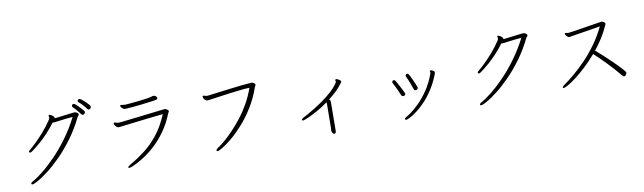

<svg xmlns="http://www.w3.org/2000/svg" viewBox="-45 -1431 7070 2107"><g transform="rotate(-10 3490.0 -377.0)"><path d="M943 -676Q954 -676 962 -685Q970 -694 970 -704Q970 -711 956.5 -727.5Q943 -744 923.5 -762.5Q904 -781 886 -794.5Q868 -808 859 -808Q851 -808 844.5 -802Q838 -796 838 -788Q838 -782 844 -776Q861 -763 886.5 -735.5Q912 -708 928 -685Q934 -676 943 -676ZM896 -657Q896 -659 895.5 -661Q895 -663 894 -665Q892 -668 879 -684Q866 -700 848 -719Q830 -738 813.5 -752Q797 -766 788 -766Q780 -766 773.5 -759.5Q767 -753 767 -745Q767 -737 772 -733Q783 -724 799.5 -705Q816 -686 831.5 -667Q847 -648 853 -639Q859 -630 868 -630Q878 -630 887 -638.5Q896 -647 896 -657ZM497 -687V-684Q500 -675 500 -668Q500 -661 497.5 -654.5Q495 -648 493 -644Q448 -575 396 -516Q344 -457 299 -414Q254 -371 228 -350Q216 -341 216 -335Q216 -331 219 -326Q222 -322 228 -322Q236 -322 247 -330Q254 -334 281.5 -355Q309 -376 350 -411.5Q391 -447 437 -496Q483 -545 527 -604Q530 -603 537 -603Q541 -603 545.5 -603Q550 -603 554 -604Q585 -608 611.5 -611.5Q638 -615 671 -619Q704 -623 754 -627Q692 -505 616 -402Q540 -299 462.5 -219.5Q385 -140 317 -86Q249 -32 204 -8Q180 4 180 16Q180 20 181 21Q184 26 192 26Q208 26 256.5 -1Q305 -28 374 -81Q443 -134 520.5 -212Q598 -290 673.5 -392.5Q749 -495 810 -621Q812 -624 814.5 -626Q817 -628 818 -629Q825 -636 825 -643Q825 -654 810 -663.5Q795 -673 784 -673Q781 -673 760 -670.5Q739 -668 709 -664.5Q679 -661 647.5 -657Q616 -653 591 -650Q566 -647 557 -646Q558 -648 558 -652Q558 -657 556 -659Q549 -670 540 -677.5Q531 -685 510 -693Q509 -694 505 -694Q497 -694 497 -687Z M1337 -614H1347Q1378 -616 1421 -619.5Q1464 -623 1510.5 -628.5Q1557 -634 1599 -639.5Q1641 -645 1669 -649Q1686 -652 1695.5 -655.5Q1705 -659 1705 -669Q1705 -671 1704.5 -672.5Q1704 -674 1704 -675Q1702 -684 1691 -692.5Q1680 -701 1666 -701Q1661 -701 1658 -700Q1652 -699 1648 -697Q1644 -695 1637 -693Q1621 -689 1590 -684.5Q1559 -680 1521.5 -675.5Q1484 -671 1448.5 -667.5Q1413 -664 1386.5 -662Q1360 -660 1352 -659H1344Q1329 -659 1317.5 -661.5Q1306 -664 1298 -664Q1294 -664 1293 -663Q1289 -662 1289 -656Q1289 -643 1304.5 -628.5Q1320 -614 1337 -614ZM1249 -477H1245Q1224 -477 1213.5 -481.5Q1203 -486 1195 -486H1193Q1185 -485 1185 -477Q1185 -470 1191.5 -458.5Q1198 -447 1208.5 -437.5Q1219 -428 1230 -428Q1234 -428 1238.5 -428Q1243 -428 1249 -429Q1255 -430 1283.5 -433.5Q1312 -437 1356 -442Q1400 -447 1452 -453.5Q1504 -460 1557 -466Q1610 -472 1656 -477Q1702 -482 1734 -485Q1678 -354 1607.5 -265Q1537 -176 1457.5 -115Q1378 -54 1294 -6Q1259 14 1259 26Q1259 32 1269 32Q1274 32 1281 30Q1288 28 1298 25Q1300 24 1302.5 23Q1305 22 1308 21Q1363 -2 1429.5 -43.5Q1496 -85 1563.5 -146.5Q1631 -208 1691 -292Q1751 -376 1793 -482Q1797 -490 1801 -496.5Q1805 -503 1805 -508Q1805 -513 1798 -519Q1792 -525 1782 -530.5Q1772 -536 1763 -536Q1761 -536 1733.5 -533Q1706 -530 1661.5 -524.5Q1617 -519 1564 -513Q1511 -507 1457.5 -500.5Q1404 -494 1358.5 -489Q1313 -484 1283.5 -480.5Q1254 -477 1249 -477Z M2255 -599H2247Q2233 -599 2224.5 -603Q2216 -607 2208 -607H2205Q2197 -606 2197 -597Q2197 -591 2202.5 -579Q2208 -567 2218.5 -557.5Q2229 -548 2243 -548Q2246 -548 2249 -548Q2252 -548 2256 -549Q2306 -556 2368.5 -565Q2431 -574 2495.5 -582.5Q2560 -591 2618.5 -597.5Q2677 -604 2720 -605Q2689 -516 2644 -436.5Q2599 -357 2546.5 -289.5Q2494 -222 2441.5 -167.5Q2389 -113 2343.5 -74.5Q2298 -36 2266 -16Q2245 -1 2245 10Q2245 19 2257 19Q2271 19 2316 -8Q2361 -35 2422.5 -86.5Q2484 -138 2551.5 -213.5Q2619 -289 2679.5 -387Q2740 -485 2781 -603Q2784 -611 2788 -617Q2792 -623 2792 -628Q2792 -634 2779.5 -645Q2767 -656 2751 -656Q2703 -653 2639.5 -646Q2576 -639 2506 -630.5Q2436 -622 2371 -613.5Q2306 -605 2255 -599Z M3522 11V14Q3523 16 3525.5 26Q3528 36 3534.5 45Q3541 54 3551 54Q3553 54 3554 53.5Q3555 53 3556 53Q3566 51 3568.5 40Q3571 29 3571 19Q3571 12 3571 -20Q3571 -52 3571.5 -96Q3572 -140 3572.5 -183.5Q3573 -227 3573 -259Q3573 -291 3573 -298Q3573 -308 3570 -314.5Q3567 -321 3558 -326Q3644 -394 3684 -441.5Q3724 -489 3724 -499Q3724 -505 3714.5 -513Q3705 -521 3693 -527Q3681 -533 3673 -533Q3672 -533 3667 -531.5Q3662 -530 3662 -520Q3662 -517 3664 -513Q3666 -510 3666 -506Q3666 -503 3662 -495Q3632 -449 3582.5 -403.5Q3533 -358 3473.5 -316.5Q3414 -275 3354.5 -239.5Q3295 -204 3246 -179Q3226 -167 3226 -158Q3226 -156 3227 -155Q3230 -149 3240 -149Q3248 -149 3291 -167Q3334 -185 3396.5 -219Q3459 -253 3525 -301Q3527 -293 3527 -290Q3527 -286 3527 -258.5Q3527 -231 3526.5 -191Q3526 -151 3525.5 -111.5Q3525 -72 3525 -43Q3525 -14 3525 -9Q3524 -5 3523 0.5Q3522 6 3522 11Z M4539 -286Q4539 -290 4538 -292Q4536 -300 4526.5 -322Q4517 -344 4505.5 -370Q4494 -396 4483 -418Q4472 -440 4467 -447Q4462 -456 4451 -456Q4444 -456 4437.5 -450.5Q4431 -445 4431 -437Q4431 -431 4433 -428Q4443 -410 4454.5 -381Q4466 -352 4476.5 -324Q4487 -296 4492 -279Q4494 -270 4500 -266Q4506 -262 4513 -262Q4522 -262 4530.5 -269Q4539 -276 4539 -286ZM4355 40Q4365 40 4396.5 24.5Q4428 9 4472.5 -24Q4517 -57 4567 -108.5Q4617 -160 4664.5 -232.5Q4712 -305 4749 -399Q4753 -410 4753 -417Q4753 -431 4736.5 -439.5Q4720 -448 4711 -448Q4708 -448 4704.5 -446.5Q4701 -445 4701 -440Q4701 -436 4702.5 -432Q4704 -428 4704 -423Q4704 -421 4704 -418Q4704 -415 4702 -412Q4665 -311 4613 -235Q4561 -159 4508.5 -107Q4456 -55 4415 -26Q4374 3 4358 11Q4342 20 4342 30Q4342 40 4355 40ZM4393 -243Q4393 -248 4382 -270.5Q4371 -293 4356 -321.5Q4341 -350 4328 -373.5Q4315 -397 4311 -403Q4305 -412 4294 -412Q4287 -412 4280.5 -406.5Q4274 -401 4274 -393Q4274 -388 4277 -382Q4287 -366 4300 -338Q4313 -310 4326 -282.5Q4339 -255 4345 -238Q4348 -230 4354.5 -226Q4361 -222 4368 -222Q4377 -222 4385 -227.5Q4393 -233 4393 -243Z M5497 -687V-684Q5500 -675 5500 -668Q5500 -661 5497.5 -654.5Q5495 -648 5493 -644Q5448 -575 5396 -516Q5344 -457 5299 -414Q5254 -371 5228 -350Q5216 -341 5216 -335Q5216 -331 5219 -326Q5222 -322 5228 -322Q5236 -322 5247 -330Q5254 -334 5281.5 -355Q5309 -376 5350 -411.5Q5391 -447 5437 -496Q5483 -545 5527 -604Q5530 -603 5537 -603Q5541 -603 5545.5 -603Q5550 -603 5554 -604Q5585 -608 5611.5 -611.5Q5638 -615 5671 -619Q5704 -623 5754 -627Q5692 -505 5616 -402Q5540 -299 5462.5 -219.5Q5385 -140 5317 -86Q5249 -32 5204 -8Q5180 4 5180 16Q5180 20 5181 21Q5184 26 5192 26Q5208 26 5256.5 -1Q5305 -28 5374 -81Q5443 -134 5520.5 -212Q5598 -290 5673.5 -392.5Q5749 -495 5810 -621Q5812 -624 5814.5 -626Q5817 -628 5818 -629Q5825 -636 5825 -643Q5825 -654 5810 -663.5Q5795 -673 5784 -673Q5781 -673 5760 -670.5Q5739 -668 5709 -664.5Q5679 -661 5647.5 -657Q5616 -653 5591 -650Q5566 -647 5557 -646Q5558 -648 5558 -652Q5558 -657 5556 -659Q5549 -670 5540 -677.5Q5531 -685 5510 -693Q5509 -694 5505 -694Q5497 -694 5497 -687Z M6651 -648H6647Q6625 -645 6585.5 -638.5Q6546 -632 6498.5 -624.5Q6451 -617 6406.5 -610Q6362 -603 6329.5 -598Q6297 -593 6287 -592Q6282 -591 6277 -591Q6272 -591 6268 -591H6262Q6258 -592 6252 -593.5Q6246 -595 6241 -595H6239Q6231 -594 6231 -587Q6231 -577 6245.5 -560.5Q6260 -544 6274 -544Q6275 -544 6297.5 -547.5Q6320 -551 6355.5 -557Q6391 -563 6432.5 -569.5Q6474 -576 6513.5 -582.5Q6553 -589 6582.5 -594Q6612 -599 6624 -601Q6576 -500 6512.5 -412Q6449 -324 6379.5 -252Q6310 -180 6244.5 -125.5Q6179 -71 6129 -36Q6108 -23 6108 -11Q6108 -8 6109 -7Q6112 -4 6118 -4Q6132 -4 6171 -26.5Q6210 -49 6263.5 -90Q6317 -131 6378.5 -188.5Q6440 -246 6499 -315Q6522 -294 6556 -261Q6590 -228 6627.5 -189.5Q6665 -151 6701 -111Q6737 -71 6765 -36Q6783 -14 6793 -14Q6802 -14 6812 -25Q6822 -36 6822 -49Q6822 -57 6819 -61Q6795 -91 6760 -128Q6725 -165 6684.5 -203.5Q6644 -242 6603 -279.5Q6562 -317 6526 -348Q6573 -406 6612.5 -468Q6652 -530 6680 -594Q6682 -599 6684 -602Q6686 -605 6687 -608Q6690 -613 6690 -617Q6690 -629 6677 -638.5Q6664 -648 6651 -648Z"/></g></svg>

Font: Klee One
Style: Regular
Weight: 400
Designer: Fontworks Inc.
Foundry: Fontworks Inc.
Version: Version 1.100